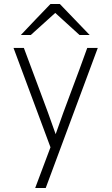

<svg xmlns="http://www.w3.org/2000/svg" viewBox="-20 -752 564 966"><path d="M234 -11 48 -511H100Q140 -402 181 -294Q222 -186 260 -77Q298 -186 339 -294Q380 -402 419 -511H472Q406 -334 341 -158.5Q276 17 210 194H157ZM85 -576Q122 -615 159 -654Q196 -693 234 -732H281L431 -576H380L258 -687L135 -576Z"/></svg>

Font: Transpass ExtraLight
Style: Regular
Weight: 200
Designer: Delve Withrington
Foundry: Delve Fonts
Version: Version 1.001;December 18, 2019;FontCreator 12.0.0.2547 64-b